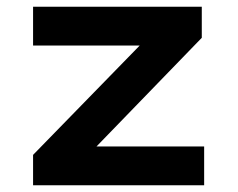

<svg xmlns="http://www.w3.org/2000/svg" viewBox="-20 -549 706 569"><path d="M78 0V-90L431 -452L441 -414H78V-529H578V-437L236 -84L223 -115H585V0Z"/></svg>

Font: Lexend Giga SemiBold
Style: Regular
Weight: 600
Designer: Bonnie Shaver-Troup, Thomas Jockin
Foundry: Lexend
Version: Version 1.007